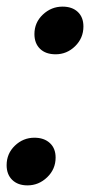

<svg xmlns="http://www.w3.org/2000/svg" viewBox="-24 -549 277 580"><path d="M80 -446Q80 -481 105.5 -505Q131 -529 165 -529Q194 -529 211 -513Q228 -497 228 -469Q228 -434 203 -409.5Q178 -385 144 -385Q114 -385 97 -401.5Q80 -418 80 -446ZM-4 -50Q-4 -85 21 -109Q46 -133 80 -133Q109 -133 126.5 -117Q144 -101 144 -73Q144 -38 118.5 -13.5Q93 11 59 11Q30 11 13 -5.5Q-4 -22 -4 -50Z"/></svg>

Font: Radio Canada Medium
Style: Italic
Weight: 500
Italic angle: -12°
Designer: Charles Daoud, Etienne Aubert Bonn, Alexandre Saumier Demers, Jacques Le Bailly
Foundry: Radio-Canada
Version: Version 2.104; ttfautohint (v1.8.4.7-5d5b);gftools[0.9.28.de